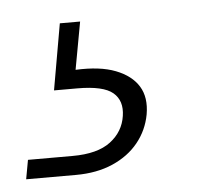

<svg xmlns="http://www.w3.org/2000/svg" viewBox="-124 -41 355 330"><g transform="rotate(-5 54.0 124.0)"><path d="M-91 255 -85 222H-8Q35 222 57.5 205Q80 188 84 161Q88 135 71.5 121Q55 107 10 107H-30L-10 -7H25L10 75Q52 73 79 83.5Q106 94 118 113.5Q130 133 125 162Q120 189 103 210Q86 231 58.5 243Q31 255 -5 255Z"/></g></svg>

Font: DM Sans 10pt ExtraLight
Style: Italic
Weight: 250
Italic angle: -10°
Version: Version 4.004;gftools[0.9.30]